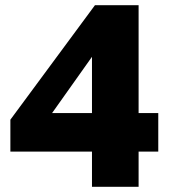

<svg xmlns="http://www.w3.org/2000/svg" viewBox="-20 -720 665 740"><path d="M334.5 0V-135.8H20V-258.7L346 -700H514.2V-284.2H590V-135.8H514.2V0ZM180.7 -284.2H334.5V-501Z"/></svg>

Font: Golos Text
Style: Regular
Weight: 400
Designer: A.Korolkova, Vitaly Kuzmin
Foundry: ParaType Ltd
Version: Version 2.004